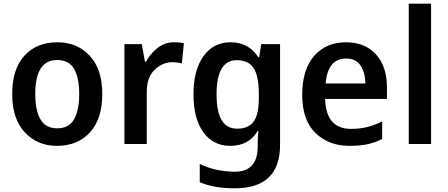

<svg xmlns="http://www.w3.org/2000/svg" viewBox="-20 -780 2429 1040"><path d="M534 -271Q534 -405 466 -478Q398 -551 291 -551Q178 -551 112 -478Q46 -405 46 -271Q46 -136 114.5 -63Q183 10 288 10Q401 10 467.5 -63Q534 -136 534 -271ZM171 -271Q171 -455 289 -455Q353 -455 381 -407.5Q409 -360 409 -271Q409 -182 381 -133.5Q353 -85 290 -85Q227 -85 199 -133.5Q171 -182 171 -271Z M922 -551Q872 -551 833 -520Q794 -489 771 -446H765L748 -541H654V0H775V-282Q775 -362 818 -402.5Q861 -443 912 -443Q927 -443 940.5 -441Q954 -439 965 -437L976 -546Q954 -551 922 -551Z M1262 -454Q1326 -454 1354 -411Q1382 -368 1382 -269V-249Q1382 -160 1354 -121.5Q1326 -83 1264 -83Q1153 -83 1153 -268Q1153 -454 1262 -454ZM1228 -551Q1136 -551 1082 -475.5Q1028 -400 1028 -269Q1028 -137 1081.5 -63.5Q1135 10 1227 10Q1328 10 1376 -71H1380Q1376 -41 1376 -5V12Q1376 150 1253 150Q1148 150 1062 108V207Q1138 240 1251 240Q1497 240 1497 5V-541H1395L1384 -470H1379Q1328 -551 1228 -551Z M1854 -551Q1747 -551 1682 -477.5Q1617 -404 1617 -266Q1617 -129 1689 -59.5Q1761 10 1873 10Q1931 10 1971.5 1Q2012 -8 2050 -27V-122Q2009 -102 1969.5 -92Q1930 -82 1881 -82Q1746 -82 1741 -244H2076V-306Q2076 -420 2016.5 -485.5Q1957 -551 1854 -551ZM1855 -463Q1908 -463 1933 -425Q1958 -387 1959 -328H1744Q1755 -463 1855 -463Z M2315 0H2194V-760H2315Z"/></svg>

Font: Noto Sans Display Medium
Style: Regular
Weight: 500
Designer: Monotype Design Team
Foundry: Monotype Imaging Inc.
Version: Version 1.900